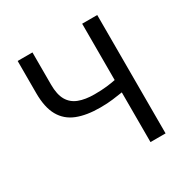

<svg xmlns="http://www.w3.org/2000/svg" viewBox="-151 -789 901 922"><g transform="rotate(-30 299.0 -328.0)"><path d="M424.5 0V-275.6Q399.8 -272 369.8 -267.9Q339.9 -263.9 299.2 -263.9Q223.7 -263.9 171.8 -284.4Q119.9 -305 93.4 -351.9Q66.8 -398.8 66.8 -477.8V-656.3H148.9V-477.8Q148.9 -422.9 167.1 -391.4Q185.3 -360 220.6 -346.5Q255.9 -332.9 307 -332.9Q346.3 -332.9 375.1 -336.3Q404 -339.7 424.5 -344V-656.3H508.1V0Z"/></g></svg>

Font: Source Sans Variable
Style: Regular
Weight: 200
Designer: Paul D. Hunt
Foundry: Adobe Systems Incorporated
Version: Version 3.006;hotconv 1.0.111;makeotfexe 2.5.65597